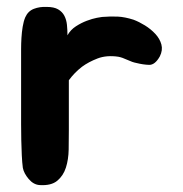

<svg xmlns="http://www.w3.org/2000/svg" viewBox="-20 -523 528 555"><path d="M41 -354Q41 -366 41 -381.5Q41 -397 42 -413.5Q43 -430 45.5 -445.5Q48 -461 53 -473Q61 -491 78 -497.5Q95 -504 115 -503Q136 -503 148 -496Q160 -489 166 -477.5Q172 -466 173.5 -451.5Q175 -437 175 -421Q184 -437 199.5 -447Q215 -457 231 -463Q247 -469 260 -471.5Q273 -474 275 -474Q300 -476 320.5 -475Q341 -474 366 -466Q382 -460 399 -449.5Q416 -439 429 -425Q442 -411 446.5 -394.5Q451 -378 442 -360Q428 -335 411 -335.5Q394 -336 374 -341Q363 -343 348 -350Q333 -357 322 -359Q288 -364 262 -354Q236 -344 217 -330Q195 -313 179 -291V-147Q179 -120 178.5 -91Q178 -62 170.5 -38.5Q163 -15 145.5 -0.5Q128 14 95 12Q77 11 63 -5.5Q49 -22 46 -38Q44 -53 43 -74Q42 -95 41.5 -118Q41 -141 41 -164.5Q41 -188 41 -208Z"/></svg>

Font: Jua
Style: Regular
Weight: 400
Version: Version 1.001